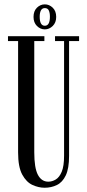

<svg xmlns="http://www.w3.org/2000/svg" viewBox="-20 -870 410 902"><path d="M189.5 12Q161.5 12 132.8 -1Q104 -14 84.5 -49.8Q65 -85.5 65 -154V-677H17.5V-700H188.5V-677H141V-154.5Q141 -81 158 -48.8Q175 -16.5 207 -16.5Q225 -16.5 242 -26.8Q259 -37 270 -63.2Q281 -89.5 281 -138.5V-677H238.5V-700H351.5V-677H304.5V-137.5Q304.5 -78.5 289 -46Q273.5 -13.5 247.2 -0.8Q221 12 189.5 12ZM190.5 -732Q169.5 -732 153.5 -748Q137.5 -764 137.5 -790.5Q137.5 -818 153.5 -833.8Q169.5 -849.5 190.5 -849.5Q211.5 -849.5 227.8 -833.8Q244 -818 244 -790.5Q244 -764 227.8 -748Q211.5 -732 190.5 -732ZM190.5 -749Q214.5 -749 214.5 -791.5Q214.5 -810 209.2 -821Q204 -832 190.5 -832Q178 -832 172.2 -821Q166.5 -810 166.5 -791.5Q166.5 -749 190.5 -749Z"/></svg>

Font: Imbue 50pt
Style: Regular
Weight: 400
Designer: Tyler Finck
Foundry: Etcetera Type Company
Version: Version 1.102; ttfautohint (v1.8.3)